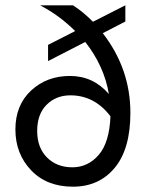

<svg xmlns="http://www.w3.org/2000/svg" viewBox="-20 -694 557 723"><path d="M396 -256Q336 -335 245 -335Q191 -335 155.5 -299.5Q120 -264 120 -201Q120 -138 157 -101Q194 -64 252.5 -64Q311 -64 351.5 -110.5Q392 -157 396 -256ZM471 -269Q471 -133 412 -62Q353 9 254.5 9Q156 9 97 -53Q38 -115 38 -206.5Q38 -298 97 -353Q156 -408 243.5 -408Q331 -408 390 -340Q372 -446 301 -536L161 -464V-525L263 -577Q204 -636 131 -674H255Q295 -648 330 -612L452 -674V-613L367 -569Q471 -435 471 -269Z"/></svg>

Font: Hind Vadodara
Style: Regular
Weight: 400
Designer: Hitesh Malaviya
Foundry: Indian Type Foundry
Version: Version 0.702;PS 1.0;hotconv 1.0.81;makeotf.lib2.5.63406